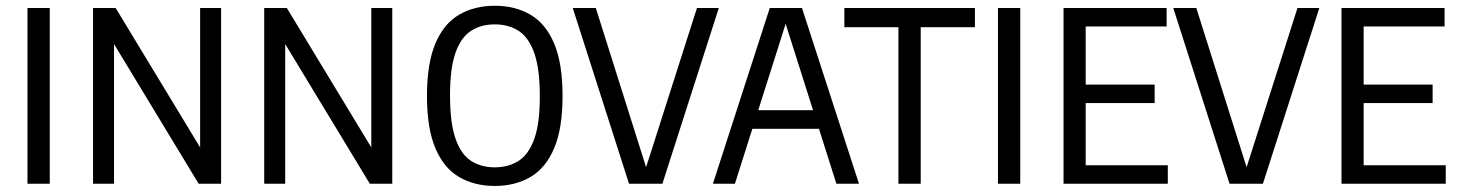

<svg xmlns="http://www.w3.org/2000/svg" viewBox="-20 -622 4936 650"><path d="M73 0V-595H148.5V0Z M295 0V-595H371.5L675 -94H657.5V-595H728.5V0H652.5L349 -501H366V0Z M874.5 0V-595H951L1254.5 -94H1237V-595H1308V0H1232L928.5 -501H945.5V0Z M1655 7.5Q1586 7.5 1534.2 -22.8Q1482.5 -53 1454 -120Q1425.5 -187 1425.5 -297Q1425.5 -407.5 1454 -474.8Q1482.5 -542 1534.2 -572.2Q1586 -602.5 1655 -602.5Q1724 -602.5 1775.8 -572.2Q1827.5 -542 1856 -474.8Q1884.5 -407.5 1884.5 -297Q1884.5 -187 1856 -120Q1827.5 -53 1775.8 -22.8Q1724 7.5 1655 7.5ZM1655 -55.5Q1701.5 -55.5 1735.8 -77.5Q1770 -99.5 1788.8 -151.8Q1807.5 -204 1807.5 -295.5Q1807.5 -389 1788.8 -442.2Q1770 -495.5 1735.8 -517.5Q1701.5 -539.5 1655 -539.5Q1608.5 -539.5 1574.5 -517.5Q1540.5 -495.5 1522 -443.2Q1503.5 -391 1503.5 -299.5Q1503.5 -206 1522 -152.8Q1540.5 -99.5 1574.5 -77.5Q1608.5 -55.5 1655 -55.5Z M2109.5 0 1919 -595H1997L2175 -31.5H2159.5L2339.5 -595H2413.5L2222.5 0Z M2393.5 0 2586 -595H2695L2888 0H2811.5L2634 -559.5H2645.5L2468 0ZM2492 -186 2507.5 -249H2772.5L2788.5 -186Z M3021.5 0V-530H2838.5V-595H3280.5V-530H3097V0Z M3358.5 0V-595H3434V0Z M3580.5 0V-595H3929.5V-532.5H3655.5V-62.5H3933.5V0ZM3637.5 -273V-335.5H3889V-273Z M4142.5 0 3952 -595H4030L4208 -31.5H4192.5L4372.5 -595H4446.5L4255.5 0Z M4521.5 0V-595H4870.5V-532.5H4596.5V-62.5H4874.5V0ZM4578.5 -273V-335.5H4830V-273Z"/></svg>

Font: Encode Sans SC Condensed
Style: Regular
Weight: 400
Width: 3
Designer: Multiple Designers
Foundry: Impallari Type
Version: Version 3.002